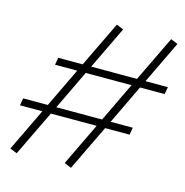

<svg xmlns="http://www.w3.org/2000/svg" viewBox="-104 -787 864 895"><g transform="rotate(15 328.0 -340.0)"><path d="M541 -210H423L317 10L283 -4L382 -210H161L55 10L21 -4L120 -210H12L18 -245H137L228 -435H121L127 -470H245L351 -690L385 -676L286 -470H507L613 -690L647 -676L548 -470H656L650 -435H531L440 -245H547ZM178 -245H399L490 -435H269Z"/></g></svg>

Font: Inria Serif
Style: Bold Italic
Weight: 700
Italic angle: -10°
Designer: Black Foundry Team
Foundry: Black Foundry
Version: Version 1.000; ttfautohint (v1.8.3)